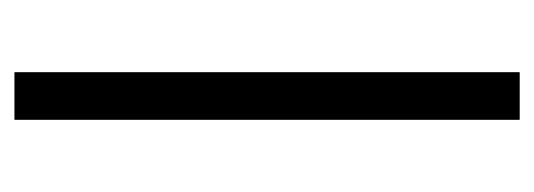

<svg xmlns="http://www.w3.org/2000/svg" viewBox="-257 -483 740 266"><g transform="rotate(90 113.0 -350.0)"><path d="M80 0V-700H146V0Z"/></g></svg>

Font: Panamera
Style: Regular
Weight: 400
Designer: Bastien Sozeau
Foundry: NBR — Bastien Sozeau
Version: Version 3.002; ttfautohint (v1.8.4.7-5d5b);gftools[0.9.33]